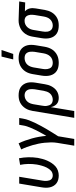

<svg xmlns="http://www.w3.org/2000/svg" viewBox="756 -1552 1011 2564"><g transform="rotate(-90 1262.0 -270.5)"><path d="M199 8Q171 8 144.5 1Q118 -6 97 -21.5Q76 -37 62 -60Q48 -83 42 -109.5Q36 -136 36.5 -164Q37 -192 42 -221L92 -520H183L131 -207Q128 -192 127.5 -177Q127 -162 128.5 -147Q130 -132 134.5 -118Q139 -104 148 -93.5Q157 -83 171 -77.5Q185 -72 201 -72Q217 -72 234 -78Q251 -84 264 -96Q277 -108 287.5 -123Q298 -138 306 -153.5Q314 -169 320 -185.5Q326 -202 330.5 -218Q335 -234 339 -250.5Q343 -267 346 -284Q355 -341 354 -397.5Q353 -454 342 -508L430 -523Q442 -462 443.5 -399Q445 -336 435 -271Q429 -240 420.5 -208.5Q412 -177 398.5 -146.5Q385 -116 366 -87Q347 -58 321.5 -35.5Q296 -13 263.5 -2.5Q231 8 199 8Z M598 215 636 -13Q643 -56 642 -98Q641 -140 637 -181.5Q633 -223 624.5 -263Q616 -303 605 -342Q594 -381 580 -419Q566 -457 548 -493L629 -528Q650 -486 666 -441Q682 -396 695 -349.5Q708 -303 716.5 -255Q725 -207 729 -158Q744 -183 758 -208Q772 -233 785.5 -258.5Q799 -284 811 -309.5Q823 -335 834.5 -361.5Q846 -388 855 -414.5Q864 -441 868 -468L877 -520H968L959 -468Q952 -427 936 -386Q920 -345 901 -305.5Q882 -266 861 -227.5Q840 -189 817.5 -151Q795 -113 771.5 -75Q748 -37 724 0L688 215Z M970 215 1062 -341Q1066 -365 1074 -389Q1082 -413 1096 -435.5Q1110 -458 1129.5 -476.5Q1149 -495 1172.5 -507Q1196 -519 1220.5 -523.5Q1245 -528 1270 -528Q1299 -528 1327 -522Q1355 -516 1377.5 -501Q1400 -486 1415.5 -463.5Q1431 -441 1438 -414Q1445 -387 1444.5 -358Q1444 -329 1439 -299L1419 -179Q1416 -157 1409 -134Q1402 -111 1391 -90Q1380 -69 1364 -50Q1348 -31 1327 -17.5Q1306 -4 1282.5 2Q1259 8 1236 8Q1213 8 1191 1.5Q1169 -5 1153 -20.5Q1137 -36 1127 -56Q1117 -76 1113 -99L1061 215ZM1213 -72Q1235 -72 1257.5 -81.5Q1280 -91 1295.5 -109Q1311 -127 1319 -149Q1327 -171 1331 -193L1351 -313Q1353 -329 1353.5 -345Q1354 -361 1352 -376Q1350 -391 1343.5 -405Q1337 -419 1326 -429Q1315 -439 1300.5 -443.5Q1286 -448 1270 -448H1269Q1247 -448 1225 -438.5Q1203 -429 1187 -411Q1171 -393 1163 -371.5Q1155 -350 1151 -327L1133 -218Q1130 -201 1128.5 -184Q1127 -167 1129.5 -151Q1132 -135 1137.5 -120Q1143 -105 1154 -93.5Q1165 -82 1180.5 -77Q1196 -72 1213 -72Z M1704 8Q1675 8 1647 2Q1619 -4 1596 -19Q1573 -34 1558 -56.5Q1543 -79 1536 -106Q1529 -133 1529 -162Q1529 -191 1534 -221L1554 -341Q1558 -365 1566.5 -390Q1575 -415 1589.5 -437.5Q1604 -460 1624.5 -478Q1645 -496 1669 -507.5Q1693 -519 1718.5 -523.5Q1744 -528 1769 -528Q1798 -528 1826 -522Q1854 -516 1877 -501Q1900 -486 1915.5 -463.5Q1931 -441 1938 -414Q1945 -387 1944.5 -358Q1944 -329 1939 -299L1919 -179Q1915 -155 1906.5 -130Q1898 -105 1884 -82.5Q1870 -60 1849.5 -42Q1829 -24 1805 -12.5Q1781 -1 1755 3.5Q1729 8 1704 8ZM1706 -72Q1729 -72 1751.5 -80.5Q1774 -89 1791 -107Q1808 -125 1817.5 -147.5Q1827 -170 1831 -193L1851 -313Q1853 -329 1853.5 -345Q1854 -361 1852 -376.5Q1850 -392 1843.5 -406Q1837 -420 1826 -430Q1815 -440 1799.5 -444Q1784 -448 1768 -448Q1745 -448 1722 -439.5Q1699 -431 1682 -413Q1665 -395 1656 -372.5Q1647 -350 1643 -327L1623 -207Q1620 -191 1619.5 -175Q1619 -159 1621.5 -143.5Q1624 -128 1630 -114Q1636 -100 1647.5 -90Q1659 -80 1674.5 -76Q1690 -72 1706 -72ZM1750 -600 1788 -756H1876L1823 -600Z M2203 8Q2174 8 2146 2Q2118 -4 2095.5 -19Q2073 -34 2058 -56.5Q2043 -79 2036 -106Q2029 -133 2029 -162Q2029 -191 2034 -221L2054 -341Q2058 -365 2066.5 -389.5Q2075 -414 2089.5 -435.5Q2104 -457 2124 -475Q2144 -493 2168 -504.5Q2192 -516 2217 -522Q2242 -528 2266 -528H2281L2524 -520L2511 -440L2392 -444Q2406 -432 2416 -415.5Q2426 -399 2430.5 -380Q2435 -361 2435 -340.5Q2435 -320 2431 -299L2411 -179Q2407 -155 2399 -131Q2391 -107 2377.5 -84.5Q2364 -62 2344.5 -43.5Q2325 -25 2301.5 -13Q2278 -1 2253 3.5Q2228 8 2203 8ZM2205 -72Q2227 -72 2249 -81.5Q2271 -91 2287 -109Q2303 -127 2311 -148.5Q2319 -170 2323 -193L2343 -313Q2345 -328 2346 -343Q2347 -358 2345.5 -372.5Q2344 -387 2339 -400.5Q2334 -414 2325.5 -424.5Q2317 -435 2303.5 -441Q2290 -447 2275 -448H2261Q2239 -448 2217.5 -438Q2196 -428 2180 -410.5Q2164 -393 2155 -371Q2146 -349 2143 -327L2123 -207Q2120 -191 2119.5 -175Q2119 -159 2121 -144Q2123 -129 2129.5 -115Q2136 -101 2147 -91Q2158 -81 2173 -76.5Q2188 -72 2204 -72Z"/></g></svg>

Font: Iosevka Curly Medium
Style: Italic
Weight: 500
Italic angle: -9°
Monospace: yes
Designer: Belleve Invis
Foundry: Belleve Invis
Version: Version 22.1.2; ttfautohint (v1.8.4)